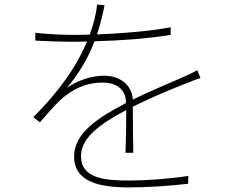

<svg xmlns="http://www.w3.org/2000/svg" viewBox="-20 -795 1040 837"><path d="M530 -315C531 -259 529 -174 527 -129H561C560 -179 559 -274 559 -330C646 -373 731 -408 798 -434C818 -442 837 -450 854 -455L840 -489C822 -479 808 -472 787 -463C724 -434 642 -402 559 -361C555 -427 501 -465 433 -465C380 -465 318 -445 272 -412C324 -474 365 -544 389 -608L392 -615C501 -618 621 -626 724 -643V-676C624 -658 510 -649 403 -645C419 -693 429 -739 436 -772L403 -775C400 -736 387 -686 371 -644C344 -643 318 -643 292 -643C252 -643 188 -646 134 -652V-618C188 -615 247 -613 290 -613C312 -613 335 -613 359 -614V-613C335 -557 281 -440 125 -284L154 -262C187 -299 216 -334 243 -359C295 -406 353 -435 428 -435C488 -435 528 -404 529 -352V-346L524 -343C408 -282 303 -215 303 -113C303 -1 415 22 542 22C619 22 717 16 800 6L801 -28C715 -15 614 -8 545 -8C438 -8 333 -16 333 -115C333 -196 422 -258 528 -314Z"/></svg>

Font: Noto Sans Japanese Thin
Style: Regular
Weight: 100
Designer: Ryoko NISHIZUKA (kana & ideographs); Paul D. Hunt (Latin, Greek & Cyrillic); Wenlong ZHANG (bopomofo); Sandoll Communica
Foundry: Adobe Systems Incorporated
Version: Version 1.000;PS 1;hotconv 1.0.78;makeotf.lib2.5.61930